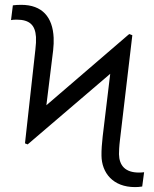

<svg xmlns="http://www.w3.org/2000/svg" viewBox="-20 -757 633 787"><path d="M93.4 -165.1 431.8 -454.5 400.9 -197.8C397.7 -169.7 395.6 -142 396 -119C397 -48.7 442.8 9.9 533.4 9.9C543 9.9 552.6 9.2 562.9 7.5L570.7 -51.1C564.6 -50.1 557.5 -49.7 549.4 -49.7C493.6 -49.7 468.8 -78.1 467.7 -125C467.7 -135.3 468.4 -157 471.9 -185L522.4 -612.6L509.6 -617.5L170.1 -325.6L197.8 -550.4C199.9 -569.2 200.6 -586.6 199.9 -602.3C196 -687.1 153.1 -737.2 66.8 -737.2C54 -737.2 43.3 -736.5 32.7 -735.1L25.2 -674.7C31.6 -675.8 38 -676.5 47.9 -676.5C101.9 -676.5 124.3 -653.8 127.5 -605.5C128.2 -590.6 127.5 -573.9 125 -553.6L82.4 -169.4Z"/></svg>

Font: Karasuma Gothic
Style: Light
Weight: 300
Designer: Rasmus Andersson / Ryoko Nishizuka
Foundry: rsms
Version: Version 1.00